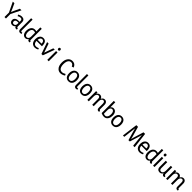

<svg xmlns="http://www.w3.org/2000/svg" viewBox="1163 -4121 7545 7545"><g transform="rotate(45 4935.5 -348.5)"><path d="M280.3 0V-248L483.4 -659.2H395.5L293.9 -441.4Q279.3 -411.1 241.2 -319.3Q219.7 -377.9 190.4 -442.4L89.8 -659.2H1L198.2 -249V0Z M852.5 10.7Q871.1 10.7 891.6 5.9L888.7 -53.7Q882.8 -52.7 874 -52.7Q839.8 -52.7 834 -87.9Q832 -99.6 832 -114.3V-342.8Q832 -454.1 744.1 -487.3Q713.9 -498 677.7 -498Q589.8 -497.1 508.8 -449.2L538.1 -389.6Q607.4 -430.7 663.1 -430.7Q742.2 -430.7 750 -354.5Q751 -346.7 751 -338.9V-285.2Q713.9 -287.1 697.3 -287.1Q565.4 -287.1 514.6 -213.9Q491.2 -179.7 491.2 -137.7Q491.2 -43.9 563.5 -5.9Q595.7 10.7 635.7 10.7Q705.1 10.7 750 -41Q757.8 -50.8 763.7 -60.5Q779.3 9.8 852.5 10.7ZM653.3 -55.7Q588.9 -55.7 577.1 -113.3Q574.2 -125 574.2 -137.7Q576.2 -229.5 700.2 -230.5Q720.7 -230.5 751 -228.5V-170.9Q751 -87.9 690.4 -62.5Q672.9 -55.7 653.3 -55.7Z M1075.2 9.8Q1107.4 9.8 1142.6 -2L1126 -62.5Q1107.4 -55.7 1092.8 -55.7Q1052.7 -57.6 1051.8 -111.3V-708H971.7V-103.5Q971.7 -6.8 1049.8 7.8Q1062.5 9.8 1075.2 9.8Z M1374 -54.7Q1315.4 -54.7 1285.2 -123Q1264.6 -168.9 1264.6 -231.4Q1264.6 -365.2 1333 -413.1Q1361.3 -432.6 1397.5 -432.6Q1442.4 -432.6 1482.4 -413.1V-200.2Q1482.4 -94.7 1417 -63.5Q1396.5 -54.7 1374 -54.7ZM1482.4 -708V-484.4Q1439.5 -499 1394.5 -499Q1277.3 -499 1219.7 -391.6Q1181.6 -321.3 1181.6 -225.6Q1181.6 -90.8 1254.9 -26.4Q1298.8 10.7 1355.5 10.7Q1440.4 9.8 1488.3 -65.4Q1501 25.4 1604.5 6.8L1601.6 -52.7Q1570.3 -49.8 1564.5 -75.2Q1562.5 -85 1562.5 -98.6V-708Z M2040 -34.2 2016.6 -89.8Q1951.2 -56.6 1892.6 -56.6Q1800.8 -56.6 1766.6 -145.5Q1752.9 -181.6 1751 -227.5H2050.8V-254.9Q2048.8 -498 1867.2 -499Q1763.7 -499 1708 -411.1Q1667 -344.7 1667 -247.1Q1667 -88.9 1763.7 -23.4Q1815.4 10.7 1883.8 10.7Q1961.9 9.8 2040 -34.2ZM1867.2 -434.6Q1944.3 -434.6 1963.9 -343.8Q1968.8 -318.4 1968.8 -290L1752.9 -289.1Q1766.6 -407.2 1837.9 -429.7Q1852.5 -434.6 1867.2 -434.6Z M2327.1 0 2503.9 -488.3H2424.8L2292 -111.3L2162.1 -488.3H2079.1L2252 0Z M2657.2 0V-488.3H2577.1V0ZM2671.9 -629.9Q2671.9 -673.8 2635.7 -685.5Q2627 -688.5 2617.2 -688.5Q2579.1 -688.5 2567.4 -653.3Q2563.5 -641.6 2563.5 -629.9Q2563.5 -585.9 2598.6 -573.2Q2608.4 -570.3 2617.2 -570.3Q2655.3 -570.3 2668 -605.5Q2671.9 -617.2 2671.9 -629.9Z M3322.3 -64.5Q3207 -64.5 3164.1 -185.5Q3142.6 -246.1 3142.6 -328.1Q3142.6 -513.7 3232.4 -574.2Q3267.6 -596.7 3311.5 -596.7Q3406.2 -594.7 3443.4 -494.1L3523.4 -515.6Q3483.4 -639.6 3366.2 -665Q3340.8 -669.9 3313.5 -669.9Q3189.5 -669.9 3118.2 -567.4Q3053.7 -475.6 3053.7 -328.1Q3053.7 -137.7 3155.3 -46.9Q3219.7 10.7 3310.5 10.7Q3406.2 9.8 3509.8 -56.6L3477.5 -116.2Q3393.6 -64.5 3322.3 -64.5Z M3760.7 -55.7Q3678.7 -55.7 3649.4 -148.4Q3636.7 -189.5 3636.7 -243.2Q3636.7 -370.1 3702.1 -415Q3729.5 -432.6 3762.7 -432.6Q3845.7 -432.6 3874 -335.9Q3885.7 -295.9 3885.7 -243.2Q3885.7 -111.3 3816.4 -70.3Q3791 -55.7 3760.7 -55.7ZM3764.6 -499Q3645.5 -499 3588.9 -397.5Q3553.7 -333 3553.7 -243.2Q3553.7 -75.2 3653.3 -15.6Q3698.2 10.7 3757.8 10.7Q3883.8 10.7 3937.5 -96.7Q3968.8 -158.2 3968.8 -243.2Q3968.8 -409.2 3873 -469.7Q3827.1 -499 3764.6 -499Z M4176.8 9.8Q4209 9.8 4244.1 -2L4227.5 -62.5Q4209 -55.7 4194.3 -55.7Q4154.3 -57.6 4153.3 -111.3V-708H4073.2V-103.5Q4073.2 -6.8 4151.4 7.8Q4164.1 9.8 4176.8 9.8Z M4491.2 -55.7Q4409.2 -55.7 4379.9 -148.4Q4367.2 -189.5 4367.2 -243.2Q4367.2 -370.1 4432.6 -415Q4460 -432.6 4493.2 -432.6Q4576.2 -432.6 4604.5 -335.9Q4616.2 -295.9 4616.2 -243.2Q4616.2 -111.3 4546.9 -70.3Q4521.5 -55.7 4491.2 -55.7ZM4495.1 -499Q4376 -499 4319.3 -397.5Q4284.2 -333 4284.2 -243.2Q4284.2 -75.2 4383.8 -15.6Q4428.7 10.7 4488.3 10.7Q4614.3 10.7 4668 -96.7Q4699.2 -158.2 4699.2 -243.2Q4699.2 -409.2 4603.5 -469.7Q4557.6 -499 4495.1 -499Z M5418.9 -334Q5418.9 -447.3 5343.8 -485.4Q5315.4 -499 5282.2 -499Q5204.1 -499 5158.2 -425.8Q5150.4 -414.1 5144.5 -401.4Q5118.2 -482.4 5043 -496.1Q5028.3 -499 5014.6 -499Q4933.6 -499 4884.8 -422.9Q4882.8 -418.9 4880.9 -416L4878.9 -488.3H4802.7V0H4882.8V-268.6Q4882.8 -382.8 4946.3 -420.9Q4968.8 -434.6 4993.2 -434.6Q5052.7 -434.6 5069.3 -369.1Q5074.2 -348.6 5074.2 -325.2V0H5154.3V-268.6Q5154.3 -383.8 5216.8 -421.9Q5238.3 -434.6 5261.7 -434.6Q5314.5 -434.6 5332 -375Q5338.9 -352.5 5338.9 -325.2V-93.8Q5340.8 27.3 5463.9 6.8L5460 -52.7Q5425.8 -49.8 5420.9 -78.1Q5418.9 -86.9 5418.9 -99.6Z M5946.3 -267.6Q5946.3 -405.3 5868.2 -466.8Q5826.2 -499 5772.5 -499Q5695.3 -498 5648.4 -430.7L5646.5 -708H5566.4V-31.2Q5647.5 10.7 5730.5 10.7Q5844.7 10.7 5903.3 -88.9Q5946.3 -162.1 5946.3 -267.6ZM5646.5 -77.1V-282.2Q5646.5 -385.7 5708 -420.9Q5729.5 -433.6 5754.9 -433.6Q5813.5 -433.6 5843.8 -370.1Q5863.3 -327.1 5863.3 -266.6Q5863.3 -122.1 5792 -74.2Q5764.6 -55.7 5730.5 -55.7Q5689.5 -56.6 5646.5 -77.1Z M6222.7 -55.7Q6140.6 -55.7 6111.3 -148.4Q6098.6 -189.5 6098.6 -243.2Q6098.6 -370.1 6164.1 -415Q6191.4 -432.6 6224.6 -432.6Q6307.6 -432.6 6335.9 -335.9Q6347.7 -295.9 6347.7 -243.2Q6347.7 -111.3 6278.3 -70.3Q6252.9 -55.7 6222.7 -55.7ZM6226.6 -499Q6107.4 -499 6050.8 -397.5Q6015.6 -333 6015.6 -243.2Q6015.6 -75.2 6115.2 -15.6Q6160.2 10.7 6219.7 10.7Q6345.7 10.7 6399.4 -96.7Q6430.7 -158.2 6430.7 -243.2Q6430.7 -409.2 6335 -469.7Q6289.1 -499 6226.6 -499Z M6856.4 0 6902.3 -396.5Q6904.3 -416 6910.2 -459Q6916 -511.7 6918.9 -536.1Q6924.8 -516.6 6934.6 -476.6Q6948.2 -422.9 6956.1 -397.5L7064.5 -22.5L7139.6 -25.4L7254.9 -395.5Q7263.7 -421.9 7278.3 -477.5Q7289.1 -518.6 7294.9 -537.1Q7300.8 -465.8 7308.6 -397.5L7349.6 0H7432.6L7353.5 -659.2H7263.7L7134.8 -232.4Q7130.9 -217.8 7107.4 -123Q7103.5 -137.7 7097.7 -168Q7088.9 -210.9 7083 -229.5L6960 -659.2H6867.2L6780.3 0Z M7865.2 -34.2 7841.8 -89.8Q7776.4 -56.6 7717.8 -56.6Q7626 -56.6 7591.8 -145.5Q7578.1 -181.6 7576.2 -227.5H7876V-254.9Q7874 -498 7692.4 -499Q7588.9 -499 7533.2 -411.1Q7492.2 -344.7 7492.2 -247.1Q7492.2 -88.9 7588.9 -23.4Q7640.6 10.7 7709 10.7Q7787.1 9.8 7865.2 -34.2ZM7692.4 -434.6Q7769.5 -434.6 7789.1 -343.8Q7793.9 -318.4 7793.9 -290L7578.1 -289.1Q7591.8 -407.2 7663.1 -429.7Q7677.7 -434.6 7692.4 -434.6Z M8127 -54.7Q8068.4 -54.7 8038.1 -123Q8017.6 -168.9 8017.6 -231.4Q8017.6 -365.2 8085.9 -413.1Q8114.3 -432.6 8150.4 -432.6Q8195.3 -432.6 8235.4 -413.1V-200.2Q8235.4 -94.7 8169.9 -63.5Q8149.4 -54.7 8127 -54.7ZM8235.4 -708V-484.4Q8192.4 -499 8147.5 -499Q8030.3 -499 7972.7 -391.6Q7934.6 -321.3 7934.6 -225.6Q7934.6 -90.8 8007.8 -26.4Q8051.8 10.7 8108.4 10.7Q8193.4 9.8 8241.2 -65.4Q8253.9 25.4 8357.4 6.8L8354.5 -52.7Q8323.2 -49.8 8317.4 -75.2Q8315.4 -85 8315.4 -98.6V-708Z M8535.2 0V-488.3H8455.1V0ZM8549.8 -629.9Q8549.8 -673.8 8513.7 -685.5Q8504.9 -688.5 8495.1 -688.5Q8457 -688.5 8445.3 -653.3Q8441.4 -641.6 8441.4 -629.9Q8441.4 -585.9 8476.6 -573.2Q8486.3 -570.3 8495.1 -570.3Q8533.2 -570.3 8545.9 -605.5Q8549.8 -617.2 8549.8 -629.9Z M9055.7 10.7Q9071.3 10.7 9094.7 5.9L9091.8 -53.7Q9085.9 -52.7 9077.1 -52.7Q9043 -52.7 9037.1 -87.9Q9035.2 -99.6 9035.2 -114.3V-488.3H8954.1V-218.8Q8954.1 -108.4 8892.6 -68.4Q8868.2 -53.7 8840.8 -53.7Q8773.4 -53.7 8758.8 -125Q8754.9 -143.6 8754.9 -163.1V-488.3H8673.8V-154.3Q8673.8 -32.2 8763.7 -1Q8791 8.8 8823.2 8.8Q8906.2 8.8 8955.1 -66.4Q8960.9 -74.2 8964.8 -82Q8970.7 2 9039.1 9.8Q9046.9 10.7 9055.7 10.7Z M9794.9 -334Q9794.9 -447.3 9719.7 -485.4Q9691.4 -499 9658.2 -499Q9580.1 -499 9534.2 -425.8Q9526.4 -414.1 9520.5 -401.4Q9494.1 -482.4 9418.9 -496.1Q9404.3 -499 9390.6 -499Q9309.6 -499 9260.7 -422.9Q9258.8 -418.9 9256.8 -416L9254.9 -488.3H9178.7V0H9258.8V-268.6Q9258.8 -382.8 9322.3 -420.9Q9344.7 -434.6 9369.1 -434.6Q9428.7 -434.6 9445.3 -369.1Q9450.2 -348.6 9450.2 -325.2V0H9530.3V-268.6Q9530.3 -383.8 9592.8 -421.9Q9614.3 -434.6 9637.7 -434.6Q9690.4 -434.6 9708 -375Q9714.8 -352.5 9714.8 -325.2V-93.8Q9716.8 27.3 9839.8 6.8L9835.9 -52.7Q9801.8 -49.8 9796.9 -78.1Q9794.9 -86.9 9794.9 -99.6Z"/></g></svg>

Font: Yaldevi Colombo Medium
Style: Regular
Weight: 500
Designer: Sol Matas, Denzil Rajitha, Kosala Senevirathne and Pathum Egodawatta
Foundry: Mooniak
Version: Version 1.020 ; ttfautohint (v1.6)